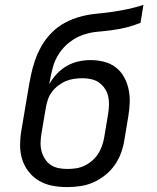

<svg xmlns="http://www.w3.org/2000/svg" viewBox="-20 -755 640 783"><path d="M254 8Q223 8 194 2.5Q165 -3 140.5 -17Q116 -31 98 -53.5Q80 -76 71 -103.5Q62 -131 62 -161.5Q62 -192 67 -222L94 -382Q99 -413 105.5 -445Q112 -477 122.5 -508Q133 -539 150 -568.5Q167 -598 191.5 -622.5Q216 -647 246.5 -663Q277 -679 309 -687.5Q341 -696 373 -699Q405 -702 437 -706.5Q469 -711 501.5 -718Q534 -725 565 -735L553 -662Q524 -650 495 -643Q466 -636 436.5 -632Q407 -628 377.5 -625.5Q348 -623 319 -613Q290 -603 264.5 -583.5Q239 -564 221.5 -537.5Q204 -511 196 -482Q188 -453 183 -424L181 -412Q194 -435 212 -454Q230 -473 252.5 -486Q275 -499 300 -504.5Q325 -510 349 -510Q378 -510 405 -503Q432 -496 452.5 -480Q473 -464 486 -440.5Q499 -417 504.5 -390.5Q510 -364 509 -336Q508 -308 503 -279L487 -183Q483 -157 473.5 -131Q464 -105 447.5 -81.5Q431 -58 408 -40Q385 -22 360 -11Q335 0 307.5 4Q280 8 254 8ZM255 -66Q272 -66 289.5 -68.5Q307 -71 324 -79Q341 -87 355.5 -99.5Q370 -112 380 -127.5Q390 -143 396 -160Q402 -177 405 -195L421 -291Q424 -310 424.5 -328Q425 -346 421 -363Q417 -380 407 -394.5Q397 -409 383.5 -418.5Q370 -428 352.5 -432Q335 -436 316 -436Q299 -436 282 -433.5Q265 -431 249 -424.5Q233 -418 218 -406.5Q203 -395 192 -380.5Q181 -366 175.5 -349.5Q170 -333 167 -316L149 -210Q146 -192 145.5 -173.5Q145 -155 149.5 -138Q154 -121 163.5 -106.5Q173 -92 187 -82.5Q201 -73 218.5 -69.5Q236 -66 255 -66Z"/></svg>

Font: Iosevka HT Extended
Style: Italic
Weight: 400
Width: 7
Italic angle: -9°
Monospace: yes
Designer: Belleve Invis
Foundry: Belleve Invis
Version: Version 32.3.0; ttfautohint (v1.8.4)